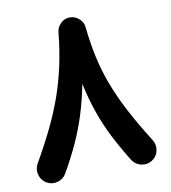

<svg xmlns="http://www.w3.org/2000/svg" viewBox="-80 -709 761 852"><g transform="rotate(-10 300.0 -283.0)"><path d="M539.1 51.3Q516.6 65.4 490.2 59.6Q463.9 53.7 449.7 31.2Q411.1 -30.8 382.1 -87.9Q353 -145 331.8 -205.8Q310.5 -266.6 294.9 -338.4Q280.3 -264.2 260.5 -201.9Q240.7 -139.6 213.9 -81.1Q187 -22.5 150.9 40Q138.2 63 112.1 70.3Q85.9 77.6 62.5 64.5Q39.6 51.3 32.2 25.4Q24.9 -0.5 38.1 -24.4Q83 -102.5 115.7 -170.4Q148.4 -238.3 170.9 -303.2Q193.4 -368.2 208 -436.3Q222.7 -504.4 230.5 -583Q232.9 -604.5 249.3 -621.3Q265.6 -638.2 290.5 -638.7Q314 -638.7 332.3 -622.8Q350.6 -606.9 353 -583Q360.8 -507.3 375.5 -441.9Q390.1 -376.5 414.3 -313.7Q438.5 -251 473.9 -184.1Q509.3 -117.2 559.1 -38.1Q573.2 -15.6 567.6 10.7Q562 37.1 539.1 51.3Z"/></g></svg>

Font: Mikhak-FD Bold
Style: Regular
Weight: 700
Designer: Amin Abedi
Version: Version 3.3